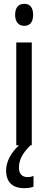

<svg xmlns="http://www.w3.org/2000/svg" viewBox="-20 -759 251 1003"><path d="M107 -739C76 -739 59 -719 59 -681C59 -645 77 -624 107 -624C137 -624 153 -645 153 -681C153 -718 138 -739 107 -739ZM79 117C79 79 94 45 139 0H146V-537H65V0H79C37 39 12 86 12 131C12 192 44 224 108 224C128 224 144 221 155 216V160C148 163 139 166 124 166C95 166 79 149 79 117Z"/></svg>

Font: Noto Sans Lao Looped ExtraCondensed
Style: Regular
Weight: 400
Width: 2
Designer: Mark Frömberg, Ben Mitchell
Foundry: The Fontpad Ltd
Version: Version 1.002